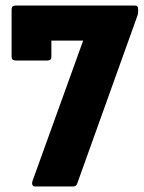

<svg xmlns="http://www.w3.org/2000/svg" viewBox="-20 -675 520 695"><path d="M107 0Q100 0 97.5 -5.5Q95 -11 97 -18L281 -528H166V-470Q166 -456 152 -456H37Q22 -456 22 -470V-641Q22 -655 37 -655H468Q480 -655 480 -643V-634Q480 -629 479.5 -625.5Q479 -622 477 -617L260 -12Q257 0 244 0Z"/></svg>

Font: Sofia Sans Condensed Black
Style: Regular
Weight: 900
Designer: Botio Nikoltchev, Ani Petrova
Foundry: lettersoup
Version: Version 4.101